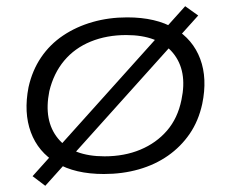

<svg xmlns="http://www.w3.org/2000/svg" viewBox="-20 -553 744 619"><path d="M315 8Q222 8 162.5 -27.5Q103 -63 79.5 -126.5Q56 -190 72 -272Q84 -326 112.5 -368Q141 -410 183.5 -438.5Q226 -467 278.5 -482Q331 -497 390 -497Q483 -497 542.5 -461.5Q602 -426 625.5 -363Q649 -300 632 -218Q620 -163 591.5 -121.5Q563 -80 521.5 -51Q480 -22 427.5 -7Q375 8 315 8ZM317 -49Q381 -49 432.5 -70.5Q484 -92 518.5 -132Q553 -172 565 -231Q585 -325 537.5 -382.5Q490 -440 387 -440Q324 -440 272.5 -419Q221 -398 187 -357.5Q153 -317 139 -259Q120 -164 167 -106.5Q214 -49 317 -49ZM126 46 85 15 577 -533 619 -503Z"/></svg>

Font: Nunito Sans 10pt Expanded Light
Style: Italic
Weight: 300
Width: 7
Italic angle: -9°
Designer: Vernon Adams
Foundry: Vernon Adams
Version: Version 3.101;gftools[0.9.27]